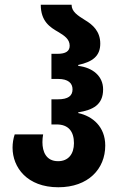

<svg xmlns="http://www.w3.org/2000/svg" viewBox="-20 -780 503 810"><path d="M226 10C352 10 424 -67 424 -166C424 -245 371 -290 310 -303V-306C371 -316 415 -337 415 -403C415 -459 371 -495 310 -502V-506C371 -519 403 -544 403 -596C403 -648 371 -676 339 -695C307 -715 282 -731 282 -760H152C152 -690 191 -665 226 -645C251 -630 274 -615 274 -587C274 -564 257 -553 223 -553H197V-447H225C268 -447 286 -429 286 -403C286 -376 268 -361 224 -361H197V-255H219C269 -255 292 -225 292 -176C292 -131 269 -100 225 -100C174 -100 159 -141 159 -180C159 -192 160 -203 162 -213H42C36 -195 33 -176 33 -157C33 -74 94 10 226 10Z"/></svg>

Font: Noto Sans Georgian ExtraCondensed Bold
Style: Regular
Weight: 700
Width: 2
Designer: Monotype Design Team, Akaki Razmadze
Foundry: Google LLC
Version: Version 2.005